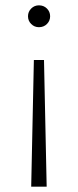

<svg xmlns="http://www.w3.org/2000/svg" viewBox="-20 -546 292 720"><path d="M126 -526Q144 -526 156 -514Q168 -502 168 -485Q168 -468 156 -456Q144 -444 126 -444Q109 -444 97 -456Q85 -468 85 -485Q85 -502 97 -514Q109 -526 126 -526ZM145 -321 155 154H97L107 -321Z"/></svg>

Font: Montserrat Light Alt1
Style: Light
Weight: 500
Designer: Differentunic
Foundry: Julieta Ulanovsky
Version: 0.1